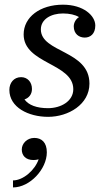

<svg xmlns="http://www.w3.org/2000/svg" viewBox="-20 -489 457 820"><path d="M362 -132C362 -275 154.5 -263.5 154.5 -363.5C154.5 -407 198 -431.5 249 -431.5C277 -431.5 301 -426 317.5 -416C303.5 -407.5 295 -391.5 295 -376.5C295 -344 317.5 -328.5 342 -328.5C365.5 -328.5 387 -344 387 -380C387 -422 337 -469 249 -469C151 -469 81 -416 81 -342C81 -216 293 -219.5 293 -108C293 -57 240.5 -27 185 -27C137 -27 102 -40 84.5 -64.5C102.5 -70 116.5 -85.5 116.5 -109C116.5 -138.5 97.5 -159.5 70 -159.5C38.5 -159.5 20 -134.5 20 -105C20 -30.5 101.5 10 185.5 10C272 10 362 -43 362 -132ZM73 149.5C73 174 88.5 194.5 123 194.5C130 194.5 137.5 193.5 145 191.5C129 238 79 281.5 35.5 281.5V311.5C107.5 311.5 180 233.5 180 161.5C180 119.5 158 100 126.5 100C96 100 73 123.5 73 149.5Z"/></svg>

Font: Bodoni* 06pt
Style: Italic
Weight: 400
Italic angle: -13°
Version: Version 2.3